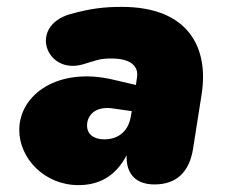

<svg xmlns="http://www.w3.org/2000/svg" viewBox="-20 -526 657 558"><path d="M208 12C267 12 316 -13 348 -75C346 -18 377 10 429 10C492 10 530 -25 541 -93L566 -252C587 -385 530 -506 334 -506C285 -506 245 -502 184 -485C61 -449 115 -308 221 -339C262 -351 269 -356 304 -356C358 -356 384 -335 378 -300L375 -279L311 -294C150 -333 36 -252 36 -148C36 -66 109 12 208 12ZM233 -161C233 -191 257 -218 307 -211L363 -203L360 -187C354 -149 328 -121 283 -121C251 -121 233 -137 233 -161Z"/></svg>

Font: SN Pro Black
Style: Italic
Weight: 900
Italic angle: -9°
Designer: Tobias Whetton
Foundry: Supernotes
Version: Version 1.001;Glyphs 3.2 (3249)